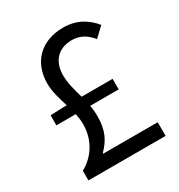

<svg xmlns="http://www.w3.org/2000/svg" viewBox="-172 -843 898 961"><g transform="rotate(-30 277.5 -363.0)"><path d="M191 -79V-83C237 -129 260 -177 260 -256C260 -278 258 -299 254 -319H419V-380H240C227 -427 213 -471 213 -519C213 -597 258 -650 338 -650C388 -650 423 -626 451 -591L505 -642C465 -691 411 -726 332 -726C207 -726 124 -648 124 -522C124 -474 140 -427 154 -380H134L59 -377V-319H171C175 -298 178 -278 178 -257C178 -173 136 -97 60 -56V0H506V-79Z"/></g></svg>

Font: Noto Sans JP Regular
Style: Regular
Weight: 400
Designer: Ryoko NISHIZUKA (kana & ideographs); Paul D. Hunt (Latin, Greek & Cyrillic); Wenlong ZHANG (bopomofo); Sandoll Communica
Foundry: Adobe Systems Incorporated
Version: Version 1.004;PS 1.004;hotconv 1.0.82;makeotf.lib2.5.63406